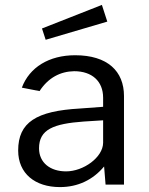

<svg xmlns="http://www.w3.org/2000/svg" viewBox="-20 -752 606 782"><path d="M395 -732 151 -636 166 -590 417 -664ZM224 10C298 10 359 -20 404 -74L410 0H485V-361C485 -462 418 -527 286 -527C180 -527 100 -478 69 -395L141 -381C177 -436 226 -461 282 -462C355 -462 400 -421 400 -354V-317L305 -310C128 -300 54 -254 54 -139C54 -45 123 10 224 10ZM249 -54C185 -54 139 -89 139 -148C139 -225 198 -248 321 -257L400 -262V-170C399 -111 320 -54 249 -54Z"/></svg>

Font: United Sans
Style: Regular
Weight: 400
Designer: Pablo Impallari, Rodrigo Fuenzalida (Modified by Dan O. Williams)
Version: Version 1.000;PS 001.000;hotconv 1.0.88;makeotf.lib2.5.64775